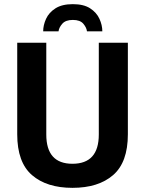

<svg xmlns="http://www.w3.org/2000/svg" viewBox="-20 -893 699 925"><path d="M188 -742Q188 -772 202 -802.5Q216 -833 247.5 -853Q279 -873 331 -873Q383 -873 414 -853Q445 -833 459 -802.5Q473 -772 473 -742H399Q397 -760 381.5 -778.5Q366 -797 331 -797Q296 -797 280 -778.5Q264 -760 262 -742ZM329 12Q205 12 134 -49.5Q63 -111 63 -246V-687H203V-245Q203 -104 329 -104Q456 -104 456 -245V-687H596V-246Q596 -111 525 -49.5Q454 12 329 12Z"/></svg>

Font: Archivo SemiCondensed
Style: Bold
Weight: 680
Width: 4
Designer: Hector Gatti
Foundry: Omnibus-Type
Version: Version 2.001; ttfautohint (v1.8.3)